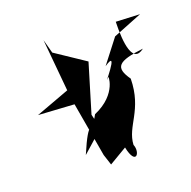

<svg xmlns="http://www.w3.org/2000/svg" viewBox="-111 -701 820 823"><g transform="rotate(-20 299.0 -289.0)"><path d="M271 -153 255 -220 321 -439 188 -528 171 -591 193 -354 39 -297 202 -287 245 -40 261 9 342 -39C361 53 397 3 380 -37C384 -122 464 -164 466 -308C419 -375 440 -397 559 -411C498 -363 486 -461 489 -559L598 -554L465 -501L383 -395C472 -455 333 -299 378 -347C380 -362 389 -268 270 -217C228 -137 239 -221 173 -66Z"/></g></svg>

Font: Asimov Silicon
Style: Regular
Weight: 400
Designer: Google
Version: Version 2.000980; 2014